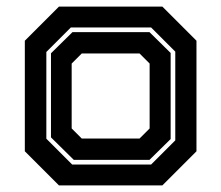

<svg xmlns="http://www.w3.org/2000/svg" viewBox="-20 -560 668 580"><path d="M158 0 55 -103V-437L158 -540H470.5L573.5 -437V-103L470.5 0ZM198 -63H436.5L509.5 -136V-404L436.5 -477H194L120 -403V-141ZM203 -77 134 -145V-399L199 -463H431.5L495.5 -400V-140L431.5 -77ZM227 -141.5H401.5L432 -172V-368L401.5 -398.5H227L196.5 -368V-172Z"/></svg>

Font: Tourney Thin
Style: Bold
Weight: 700
Version: Version 1.015